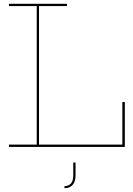

<svg xmlns="http://www.w3.org/2000/svg" viewBox="-20 -772 700 1009"><path d="M636 -236V0H27V-12H173V-740H27V-752H332V-740H185V-12H623V-236ZM377 82V150Q377 183 361.5 200Q346 217 319 217V206Q341 206 353 192Q365 178 365 150V82Z"/></svg>

Font: Hepta Slab Thin
Style: Regular
Weight: 250
Designer: Michael LaGattuta
Foundry: Michael LaGattuta
Version: Version 1.100; ttfautohint (v1.8) -l 8 -r 50 -G 200 -x 14 -D